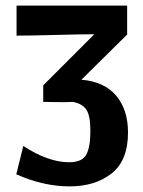

<svg xmlns="http://www.w3.org/2000/svg" viewBox="-20 -492 511 684"><path d="M38 129 63 28Q152 86 226 86Q272 86 287 59.5Q302 33 302 -26Q302 -80 287.5 -101.5Q273 -123 239 -129Q234 -129 223 -128.5Q212 -128 206 -128Q192 -128 167 -128.5Q142 -129 134 -129V-188L316 -370Q270 -370 176.5 -367.5Q83 -365 39 -365V-472H433V-369L270 -208Q352 -201 394 -151Q436 -101 436 -20Q436 80 377.5 126Q319 172 228 172Q135 172 38 129Z"/></svg>

Font: Coval
Style: ExtraBold
Weight: 800
Foundry: Context Ltd
Version: Version 001.000